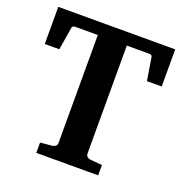

<svg xmlns="http://www.w3.org/2000/svg" viewBox="-122 -781 853 890"><g transform="rotate(20 304.5 -335.5)"><path d="M520 -487.8 502 -599.1Q500.5 -610.8 487.8 -610.8H376V-78.1Q376 -68.4 382.6 -62.7Q389.2 -57.1 397.9 -56.2L457 -50.8V0H151.9V-50.8L210 -56.2Q219.2 -57.1 226.1 -62.7Q232.9 -68.4 232.9 -78.1V-610.8H121.1Q107.4 -610.8 106 -599.1L87.9 -487.8H16.1V-670.9H592.8V-487.8Z"/></g></svg>

Font: Charis SIL Cyr
Style: Bold
Weight: 700
Foundry: SIL International
Version: Version 5.000